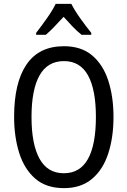

<svg xmlns="http://www.w3.org/2000/svg" viewBox="-20 -963 659 993"><path d="M567 -358Q567 -253 540 -169.5Q513 -86 456 -38Q399 10 311 10Q219 10 162.5 -39Q106 -88 79.5 -171.5Q53 -255 53 -359Q53 -536 117.5 -630Q182 -724 311 -724Q400 -724 456.5 -676.5Q513 -629 540 -546Q567 -463 567 -358ZM143 -358Q143 -217 184.5 -142Q226 -67 310 -67Q394 -67 435 -141Q476 -215 476 -358Q476 -500 435 -573.5Q394 -647 311 -647Q226 -647 184.5 -573Q143 -499 143 -358ZM349 -943Q366 -909 396 -867Q426 -825 452 -793V-783H402Q379 -801 356 -825Q333 -849 309 -876Q284 -849 260.5 -824.5Q237 -800 217 -783H167V-793Q194 -828 223 -869Q252 -910 268 -943Z"/></svg>

Font: Noto Sans Tamil Condensed
Style: Regular
Weight: 400
Width: 3
Designer: Jelle Bosma - Monotype Design Team
Foundry: Monotype Imaging Inc.
Version: Version 2.004; ttfautohint (v1.8.4.7-5d5b)